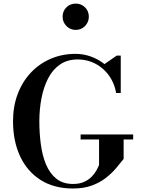

<svg xmlns="http://www.w3.org/2000/svg" viewBox="-20 -1068 804 1098"><path d="M441 -299H741.5V-270.5H687V-159Q668 -134.5 643 -105.2Q618 -76 584.2 -49.8Q550.5 -23.5 504.5 -6.8Q458.5 10 397.5 10Q289 10 212.2 -38.8Q135.5 -87.5 95 -174.2Q54.5 -261 54.5 -375Q54.5 -460.5 81.5 -531.2Q108.5 -602 157 -653.2Q205.5 -704.5 270.8 -732.2Q336 -760 412 -760Q457.5 -760 500.2 -744.5Q543 -729 577.5 -701.5L647.5 -750H670.5V-536H644Q637.5 -576.5 618.5 -611.5Q599.5 -646.5 570.2 -672.8Q541 -699 504 -713.5Q467 -728 424.5 -728Q365 -728 323 -699Q281 -670 255.2 -619.8Q229.5 -569.5 217.2 -506.2Q205 -443 205 -375Q205 -307 213.5 -242.8Q222 -178.5 243.2 -127.5Q264.5 -76.5 302 -46.2Q339.5 -16 397.5 -16Q435 -16 461.2 -28Q487.5 -40 504.5 -57.8Q521.5 -75.5 531.8 -94Q542 -112.5 546.5 -125V-270.5H441ZM413 -897Q381.5 -897 359.8 -919.2Q338 -941.5 338 -972.5Q338 -1004.5 359.8 -1026Q381.5 -1047.5 413 -1047.5Q444.5 -1047.5 466.2 -1026Q488 -1004.5 488 -972.5Q488 -941.5 466.2 -919.2Q444.5 -897 413 -897Z"/></svg>

Font: Bodoni Moda SC 9pt SemiBold
Style: Regular
Weight: 600
Designer: Owen Earl
Foundry: indestructible type
Version: Version 2.005